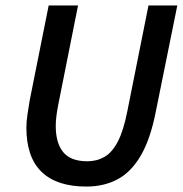

<svg xmlns="http://www.w3.org/2000/svg" viewBox="-20 -674 672 706"><path d="M297 12Q189 12 133 -42Q77 -96 77 -205Q77 -227 81 -253Q85 -279 89 -304L159 -654H267L194 -288Q190 -267 187.5 -248Q185 -229 185 -211Q185 -148 212.5 -114.5Q240 -81 301 -81Q336 -81 364 -97Q392 -113 413 -153Q434 -193 448 -264L526 -654H632L553 -264Q533 -162 497.5 -101.5Q462 -41 412 -14.5Q362 12 297 12Z"/></svg>

Font: Source Sans 3 ExtraLight SemiBold
Style: Italic
Weight: 600
Italic angle: -11°
Version: Version 3.052;hotconv 1.1.0;makeotfexe 2.6.0